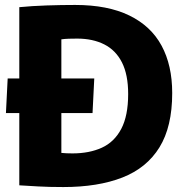

<svg xmlns="http://www.w3.org/2000/svg" viewBox="-20 -751 748 776"><path d="M236 5Q177 5 134.5 2.5Q92 0 58 -2V-722Q109 -727 168.5 -729Q228 -731 284 -731Q415 -731 502.5 -688.5Q590 -646 633 -566.5Q676 -487 676 -375Q676 -239 624.5 -155.5Q573 -72 474.5 -33.5Q376 5 236 5ZM273 -131Q341 -131 391.5 -154Q442 -177 470 -230Q498 -283 498 -371Q498 -449 473 -498.5Q448 -548 401.5 -571.5Q355 -595 292 -595Q274 -595 258 -594.5Q242 -594 228 -592V-133Q237 -132 249 -131.5Q261 -131 273 -131ZM4 -294 11 -434H361L354 -294Z"/></svg>

Font: Murecho Thin
Style: Bold
Weight: 700
Version: Version 1.010